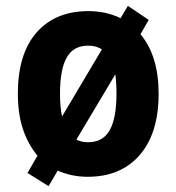

<svg xmlns="http://www.w3.org/2000/svg" viewBox="-20 -660 603 656"><path d="M522 -340Q522 -205 457.5 -130.5Q393 -56 280 -56Q251 -56 225.5 -61.5Q200 -67 177 -77L146 -24L74 -69L108 -128Q75 -168 58 -220Q41 -272 41 -340Q41 -476 105 -549Q169 -622 282 -622Q342 -622 392 -598L417 -640L488 -592L460 -543Q522 -469 522 -340ZM185 -340Q185 -295 192 -262L328 -491Q310 -504 281 -504Q231 -504 208 -463.5Q185 -423 185 -340ZM378 -340Q378 -359 377 -375.5Q376 -392 374 -406L241 -183Q258 -174 281 -174Q332 -174 355 -215.5Q378 -257 378 -340Z"/></svg>

Font: Noto Sans Malayalam UI SemiCondensed
Style: Bold
Weight: 700
Width: 4
Designer: Jelle Bosma - Monotype Design Team
Foundry: Monotype Imaging Inc.
Version: Version 2.104; ttfautohint (v1.8.4.7-5d5b)